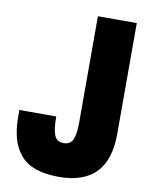

<svg xmlns="http://www.w3.org/2000/svg" viewBox="-88 -845 726 924"><g transform="rotate(10 275.0 -383.0)"><path d="M314.9 -779.8H504.9V-237.8Q504.9 14.2 263.2 14.2Q196.8 14.2 149.7 -2.4Q102.5 -19 74.5 -52.5Q46.4 -85.9 33.7 -131.8Q21 -177.7 21 -240.2V-270H201.2Q201.2 -207 212.9 -178.5Q224.6 -149.9 257.8 -149.9Q291 -149.9 303 -177Q314.9 -204.1 314.9 -259.8Z"/></g></svg>

Font: Cooper Hewitt
Style: Heavy
Weight: 713
Designer: Village Type and Design LLC
Foundry: Cooper Hewitt Smithsonian Design Museum
Version: 1.000